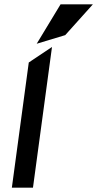

<svg xmlns="http://www.w3.org/2000/svg" viewBox="-20 -871 451 891"><path d="M282.7 -708 411.1 -851H261.1L150.3 -668ZM133 0 221.3 -653 113.5 -581 35 0Z"/></svg>

Font: Charger
Style: ExBdIt
Weight: 400
Designer: Jasper
Foundry: Cannot Into Space Fonts
Version: Version 0.99